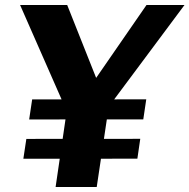

<svg xmlns="http://www.w3.org/2000/svg" viewBox="-20 -743 753 763"><path d="M201 0 245.1 -301.6 59.9 -723H247.1L362.1 -433.5L562.1 -723H713.1L412.1 -319L364.4 0ZM72.8 -112.1 84.7 -191 537.4 -191.3 525.9 -112.4ZM95.9 -268.3 107.8 -347.9 561.2 -348.2 549.4 -268.6Z"/></svg>

Font: Public Sans Thin
Style: Italic
Weight: 100
Italic angle: -8°
Designer: The Public Sans project authors (U.S. Web Design System). Libre Franklin designed by Pablo Impallari and Rodrigo Fuenzal
Version: Version 2.000